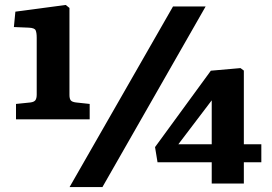

<svg xmlns="http://www.w3.org/2000/svg" viewBox="-20 -740 1095 774"><path d="M44.5 -259V-321L103 -327Q118 -329 123 -336.5Q128 -344 128 -359V-588Q128 -608 123.7 -617.7Q119.5 -627.5 96 -628.5L36 -631L42 -693L245 -720L260 -708V-357Q260 -342.5 265 -335.8Q270 -329 286 -327L341.5 -321V-259ZM260.5 14 677.5 -714H809L393 14ZM833.5 0V-86H615L605 -147L830 -455L949.5 -465.5L963 -455.5V-158.5H1033.5V-86H963V0ZM699 -158.5H833.5V-324.5V-335.5Z"/></svg>

Font: Literata Variable Black
Style: Regular
Weight: 900
Designer: Latin by Veronika Burian and Jose Scaglione. Greek by Irene Vlachou. Cyrillic by Vera Evstafieva.
Foundry: TypeTogether
Version: Version 3.021